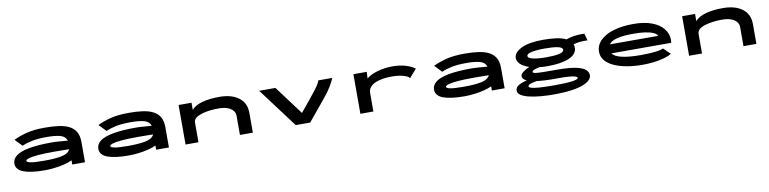

<svg xmlns="http://www.w3.org/2000/svg" viewBox="-12 -1282 9023 2253"><g transform="rotate(-10 4500.0 -155.0)"><path d="M425 11Q259 11 172 -22Q85 -55 85 -128Q85 -181 132.5 -218.5Q180 -256 285 -276.5Q390 -297 561 -297Q601 -297 650 -293Q699 -289 750 -285Q732 -338 672 -354Q612 -370 512 -370Q409 -370 339.5 -356Q270 -342 217 -318L135 -403Q200 -435 289 -458.5Q378 -482 512 -482Q599 -482 671 -472.5Q743 -463 795 -437.5Q847 -412 875.5 -365Q904 -318 904 -243V0H752V-50Q711 -30 655 -16.5Q599 -3 538.5 4Q478 11 425 11ZM229 -136Q229 -120 274.5 -110.5Q320 -101 438 -101Q567 -101 645.5 -117Q724 -133 748 -183Q703 -184 657 -184.5Q611 -185 573 -185Q444 -185 369 -178Q294 -171 261.5 -160Q229 -149 229 -136Z M1425 11Q1259 11 1172 -22Q1085 -55 1085 -128Q1085 -181 1132.5 -218.5Q1180 -256 1285 -276.5Q1390 -297 1561 -297Q1601 -297 1650 -293Q1699 -289 1750 -285Q1732 -338 1672 -354Q1612 -370 1512 -370Q1409 -370 1339.5 -356Q1270 -342 1217 -318L1135 -403Q1200 -435 1289 -458.5Q1378 -482 1512 -482Q1599 -482 1671 -472.5Q1743 -463 1795 -437.5Q1847 -412 1875.5 -365Q1904 -318 1904 -243V0H1752V-50Q1711 -30 1655 -16.5Q1599 -3 1538.5 4Q1478 11 1425 11ZM1229 -136Q1229 -120 1274.5 -110.5Q1320 -101 1438 -101Q1567 -101 1645.5 -117Q1724 -133 1748 -183Q1703 -184 1657 -184.5Q1611 -185 1573 -185Q1444 -185 1369 -178Q1294 -171 1261.5 -160Q1229 -149 1229 -136Z M2102 0V-471H2256V-385Q2297 -435 2386 -459Q2475 -483 2594 -482Q2737 -481 2820.5 -417Q2904 -353 2904 -237V0H2750V-231Q2750 -261 2729.5 -288Q2709 -315 2666 -332.5Q2623 -350 2554 -350Q2505 -350 2452.5 -344Q2400 -338 2355.5 -324.5Q2311 -311 2283.5 -289Q2256 -267 2256 -234V0Z M3415 0 3062 -471H3256L3512 -128L3627 -268Q3673 -324 3713.5 -377.5Q3754 -431 3767 -471H3933Q3917 -429 3882.5 -372.5Q3848 -316 3799 -257L3587 0Z M4185 -471H4344L4340 -391Q4367 -417 4415.5 -437.5Q4464 -458 4524 -470Q4584 -482 4645 -482Q4738 -482 4808 -461Q4878 -440 4918 -408L4838 -316L4831 -308L4826 -313Q4825 -321 4819 -325Q4813 -329 4798 -336Q4759 -353 4714.5 -359.5Q4670 -366 4622 -366Q4572 -366 4522 -359Q4472 -352 4431 -335Q4390 -318 4365 -289.5Q4340 -261 4340 -218V1H4185Z M5425 11Q5259 11 5172 -22Q5085 -55 5085 -128Q5085 -181 5132.5 -218.5Q5180 -256 5285 -276.5Q5390 -297 5561 -297Q5601 -297 5650 -293Q5699 -289 5750 -285Q5732 -338 5672 -354Q5612 -370 5512 -370Q5409 -370 5339.5 -356Q5270 -342 5217 -318L5135 -403Q5200 -435 5289 -458.5Q5378 -482 5512 -482Q5599 -482 5671 -472.5Q5743 -463 5795 -437.5Q5847 -412 5875.5 -365Q5904 -318 5904 -243V0H5752V-50Q5711 -30 5655 -16.5Q5599 -3 5538.5 4Q5478 11 5425 11ZM5229 -136Q5229 -120 5274.5 -110.5Q5320 -101 5438 -101Q5567 -101 5645.5 -117Q5724 -133 5748 -183Q5703 -184 5657 -184.5Q5611 -185 5573 -185Q5444 -185 5369 -178Q5294 -171 5261.5 -160Q5229 -149 5229 -136Z M6446 -168Q6394 -168 6348 -173Q6317 -166 6288.5 -156Q6260 -146 6260 -131Q6260 -120 6287.5 -115Q6315 -110 6378 -109Q6441 -108 6548 -108Q6688 -108 6768.5 -91.5Q6849 -75 6882.5 -45.5Q6916 -16 6916 22Q6916 49 6894 74.5Q6872 100 6822.5 121.5Q6773 143 6691 156.5Q6609 170 6488 172Q6392 173 6310 166Q6228 159 6167 144Q6106 129 6072 106.5Q6038 84 6038 54Q6038 12 6077 -10Q6116 -32 6175 -46Q6124 -69 6124 -104Q6124 -127 6154 -151.5Q6184 -176 6232 -197Q6164 -219 6129 -253Q6094 -287 6094 -325Q6094 -391 6184.5 -436.5Q6275 -482 6446 -482Q6535 -482 6604.5 -472Q6674 -462 6719 -439Q6765 -456 6817 -463.5Q6869 -471 6936 -469L6960 -385Q6912 -387 6869.5 -383Q6827 -379 6791 -367Q6798 -348 6798 -325Q6797 -249 6704 -208.5Q6611 -168 6446 -168ZM6446 -273Q6545 -273 6602 -285Q6659 -297 6659 -326Q6659 -355 6602 -366.5Q6545 -378 6446 -378Q6390 -378 6341.5 -373Q6293 -368 6263 -357Q6233 -346 6233 -326Q6233 -307 6264 -295Q6295 -283 6343.5 -278Q6392 -273 6446 -273ZM6184 26Q6184 39 6212 48Q6240 57 6307 62Q6374 67 6490 67Q6627 67 6698.5 57Q6770 47 6770 28Q6770 18 6749.5 10Q6729 2 6676.5 -3Q6624 -8 6528 -7Q6457 -6 6396.5 -9Q6336 -12 6288 -18Q6244 -11 6214 0Q6184 11 6184 26Z M7547 10Q7447 10 7360 -5.5Q7273 -21 7207.5 -51Q7142 -81 7105.5 -125.5Q7069 -170 7069 -227Q7069 -305 7125 -362Q7181 -419 7283 -450Q7385 -481 7521 -481Q7652 -481 7742 -446.5Q7832 -412 7878.5 -353Q7925 -294 7925 -219Q7925 -211 7924 -202.5Q7923 -194 7921 -186H7211Q7230 -149 7315.5 -127.5Q7401 -106 7551 -106Q7598 -106 7652 -109Q7706 -112 7750.5 -119Q7795 -126 7815 -137L7895 -60Q7861 -38 7805 -22Q7749 -6 7682 2Q7615 10 7547 10ZM7211 -293H7785Q7777 -317 7738.5 -334Q7700 -351 7641 -359.5Q7582 -368 7511 -368Q7376 -368 7304 -348.5Q7232 -329 7211 -293Z M8102 0V-471H8256V-385Q8297 -435 8386 -459Q8475 -483 8594 -482Q8737 -481 8820.5 -417Q8904 -353 8904 -237V0H8750V-231Q8750 -261 8729.5 -288Q8709 -315 8666 -332.5Q8623 -350 8554 -350Q8505 -350 8452.5 -344Q8400 -338 8355.5 -324.5Q8311 -311 8283.5 -289Q8256 -267 8256 -234V0Z"/></g></svg>

Font: Inconsolata UltraExpanded Black
Style: Regular
Weight: 900
Width: 9
Monospace: yes
Designer: Raph Levien, Cyreal, Brenton Simpson
Foundry: Raph Levien, Cyreal, Google
Version: Version 3.001; ttfautohint (v1.8.2.53-6de2)